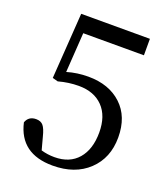

<svg xmlns="http://www.w3.org/2000/svg" viewBox="-137 -830 823 941"><g transform="rotate(20 274.5 -359.5)"><path d="M166 -647.5 152.3 -440.4Q205.1 -456.1 262.7 -456.1Q371.1 -456.1 436.5 -395Q502 -334 502 -225.6Q502 -118.2 432.1 -52.2Q362.3 13.7 246.1 13.7Q76.2 13.7 42 -137.7Q54.7 -172.9 93.8 -172.9Q118.2 -172.9 130.9 -157.7Q143.6 -142.6 153.3 -103.5L170.9 -38.1Q204.1 -28.3 240.2 -28.3Q319.3 -28.3 362.8 -78.6Q406.2 -128.9 406.2 -216.8Q406.2 -302.7 360.4 -350.1Q314.5 -397.5 234.4 -397.5Q181.6 -397.5 128.9 -382.8L100.6 -390.6L124 -733.4H482.4V-647.5Z"/></g></svg>

Font: GenYoMin TW TTF Medium
Style: Regular
Weight: 500
Version: Version 1.300